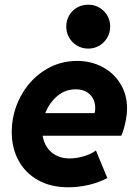

<svg xmlns="http://www.w3.org/2000/svg" viewBox="-20 -794 584 822"><path d="M30.3 -228.5Q30.3 -308.1 66.9 -378.4Q103.5 -448.7 167.7 -491Q231.9 -533.2 310.1 -533.2Q370.1 -533.2 418.9 -507.1Q467.8 -481 495.8 -434.8Q523.9 -388.7 523.9 -330.6Q523.9 -302.7 516.6 -268.6Q509.3 -234.4 499 -212.9H162.6Q169.9 -168 200.7 -141.8Q231.4 -115.7 278.3 -115.7Q308.6 -115.7 340.8 -125.7Q373 -135.7 390.6 -149.9L439.5 -31.7Q403.8 -12.7 359.9 -2.4Q315.9 7.8 272.9 7.8Q197.3 7.8 142.6 -22.9Q87.9 -53.7 59.1 -107.2Q30.3 -160.6 30.3 -228.5ZM385.3 -309.6Q387.7 -319.3 387.7 -332Q387.7 -366.7 365.2 -389.2Q342.8 -411.6 304.2 -411.6Q259.8 -411.6 225.6 -383.1Q191.4 -354.5 173.8 -309.6ZM263.7 -680.2Q263.7 -706.5 276.1 -728Q288.6 -749.5 310.1 -761.7Q331.5 -773.9 357.9 -773.9Q383.8 -773.9 405.3 -761.5Q426.8 -749 439.2 -727.8Q451.7 -706.5 451.7 -680.2Q451.7 -654.3 439.2 -632.8Q426.8 -611.3 405.3 -598.6Q383.8 -585.9 357.9 -585.9Q331.5 -585.9 310.1 -598.6Q288.6 -611.3 276.1 -632.8Q263.7 -654.3 263.7 -680.2Z"/></svg>

Font: Reddit Sans Chocolate ExBold
Style: Italic
Weight: 800
Italic angle: -11.25°
Designer: Stephen Hutchings
Version: Version 1.013